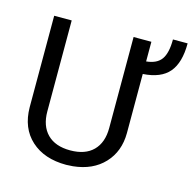

<svg xmlns="http://www.w3.org/2000/svg" viewBox="-110 -861 984 982"><g transform="rotate(15 382.0 -370.5)"><path d="M583 -710.9V-606.9Q639.2 -612.3 662.8 -645.8Q686.5 -679.2 686.5 -751H764.2Q764.2 -648.4 720.9 -597.4Q677.7 -546.4 583 -540.5V-227.1Q582.5 -129.9 522.9 -66.4Q463.4 -2.9 360.4 7.8L324.7 9.8Q208 9.8 138.7 -53.2Q69.3 -116.2 68.4 -226.6V-710.9H161.1V-229.5Q161.1 -152.3 203.6 -109.6Q246.1 -66.9 324.7 -66.9Q404.3 -66.9 446.5 -109.4Q488.8 -151.9 488.8 -229V-710.9Z"/></g></svg>

Font: APIMedia Roboto
Style: Regular
Weight: 400
Designer: Google
Version: Version 2.137; 2017